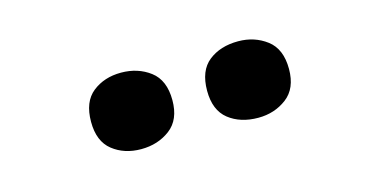

<svg xmlns="http://www.w3.org/2000/svg" viewBox="-32 -859 670 342"><g transform="rotate(-15 302.5 -688.5)"><path d="M124 -688Q124 -725 145.5 -742Q167 -759 198 -759Q229 -759 251.5 -742Q274 -725 274 -688Q274 -652 251.5 -635Q229 -618 198 -618Q167 -618 145.5 -635Q124 -652 124 -688ZM338 -688Q338 -725 359.5 -742Q381 -759 414 -759Q444 -759 466.5 -742Q489 -725 489 -688Q489 -652 466.5 -635Q444 -618 414 -618Q381 -618 359.5 -635Q338 -652 338 -688Z"/></g></svg>

Font: Noto Sans Sinhala ExtraBold
Style: Regular
Weight: 800
Designer: Jelle Bosma - Monotype Design Team
Foundry: Monotype Imaging Inc.
Version: Version 2.006; ttfautohint (v1.8.4.7-5d5b)